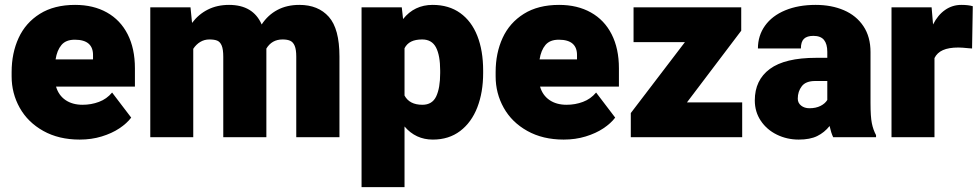

<svg xmlns="http://www.w3.org/2000/svg" viewBox="-20 -558 3987 781"><path d="M528.8 -205.6H208Q218.3 -170.4 246.3 -151.1Q274.4 -131.8 315.9 -131.8Q351.1 -131.8 382.6 -143.6Q414.1 -155.3 436 -181.6L513.7 -79.6Q496.1 -56.2 465.6 -35.9Q435.1 -15.6 393.6 -2.9Q352.1 9.8 304.2 9.8Q219.2 9.8 156.2 -25.4Q93.3 -60.5 60.3 -119.4Q27.3 -178.2 27.3 -247.1V-265.1Q27.3 -341.8 55.7 -403.6Q84 -465.3 142.1 -501.7Q200.2 -538.1 285.6 -538.1Q359.9 -538.1 414.8 -507.3Q469.7 -476.6 499.3 -418.5Q528.8 -360.4 528.8 -280.3ZM284.2 -396.5Q248 -396.5 230 -375Q211.9 -353.5 206.1 -316.4H358.4V-330.6Q360.4 -396.5 284.2 -396.5Z M1360.8 -328.1V0H1185.1V-327.6Q1185.1 -356.4 1178.7 -371.6Q1172.4 -386.7 1160.6 -392.1Q1148.9 -397.5 1129.4 -397.5Q1085.9 -397.5 1063.5 -360.4V-352.5V0H888.2V-326.7Q888.2 -357.4 881.8 -372.6Q875.5 -387.7 863.8 -392.6Q852.1 -397.5 831.5 -397.5Q811.5 -397.5 794.7 -387.5Q777.8 -377.4 766.1 -359.4V0H591.3V-528.3H754.9L761.2 -464.8Q787.6 -500 825.4 -519Q863.3 -538.1 911.6 -538.1Q1009.8 -538.1 1044.4 -458.5Q1069.8 -497.1 1108.4 -517.6Q1147 -538.1 1197.8 -538.1Q1274.4 -538.1 1317.6 -489.5Q1360.8 -440.9 1360.8 -328.1Z M1945.3 -271V-260.7Q1945.3 -182.6 1921.6 -121.3Q1897.9 -60.1 1851.8 -25.1Q1805.7 9.8 1740.7 9.8Q1670.9 9.8 1625.5 -43.5V203.1H1450.7V-528.3H1614.3L1619.6 -480.5Q1665.5 -538.1 1739.7 -538.1Q1805.7 -538.1 1851.8 -505.1Q1897.9 -472.2 1921.6 -412.1Q1945.3 -352.1 1945.3 -271ZM1770.5 -271Q1770.5 -332 1753.7 -364.7Q1736.8 -397.5 1697.3 -397.5Q1669.9 -397.5 1652.3 -388.7Q1634.8 -379.9 1625.5 -361.8V-169.4Q1645.5 -131.8 1698.2 -131.8Q1738.3 -131.8 1754.4 -166Q1770.5 -200.2 1770.5 -260.7Z M2497.6 -205.6H2176.8Q2187 -170.4 2215.1 -151.1Q2243.2 -131.8 2284.7 -131.8Q2319.8 -131.8 2351.3 -143.6Q2382.8 -155.3 2404.8 -181.6L2482.4 -79.6Q2464.8 -56.2 2434.3 -35.9Q2403.8 -15.6 2362.3 -2.9Q2320.8 9.8 2272.9 9.8Q2188 9.8 2125 -25.4Q2062 -60.5 2029.1 -119.4Q1996.1 -178.2 1996.1 -247.1V-265.1Q1996.1 -341.8 2024.4 -403.6Q2052.7 -465.3 2110.8 -501.7Q2168.9 -538.1 2254.4 -538.1Q2328.6 -538.1 2383.5 -507.3Q2438.5 -476.6 2468 -418.5Q2497.6 -360.4 2497.6 -280.3ZM2252.9 -396.5Q2216.8 -396.5 2198.7 -375Q2180.7 -353.5 2174.8 -316.4H2327.1V-330.6Q2329.1 -396.5 2252.9 -396.5Z M2999 -141.6V0H2585.4H2545.9V-98.1L2766.1 -386.7H2557.1V-528.3H2939.5H2995.1V-433.1L2774.4 -141.6Z M3543.5 -8.3V0H3369.1Q3360.8 -17.1 3354.5 -45.4Q3333.5 -19 3304.2 -4.6Q3274.9 9.8 3229 9.8Q3181.2 9.8 3140.1 -10.3Q3099.1 -30.3 3074.7 -66.7Q3050.3 -103 3050.3 -149.4Q3050.3 -232.4 3111.6 -277.6Q3172.9 -322.8 3299.8 -322.8H3345.2V-347.2Q3345.2 -378.9 3331.8 -395.5Q3318.4 -412.1 3288.6 -412.1Q3262.7 -412.1 3250.2 -400.1Q3237.8 -388.2 3237.8 -360.8H3063Q3063 -413.1 3091.8 -453.4Q3120.6 -493.7 3173.8 -515.9Q3227.1 -538.1 3297.9 -538.1Q3362.3 -538.1 3412.8 -516.4Q3463.4 -494.6 3492.2 -451.4Q3521 -408.2 3521 -346.2V-138.7Q3521 -83.5 3526.4 -56.9Q3531.7 -30.3 3543.5 -8.3ZM3345.2 -151.4V-228.5H3295.9Q3257.8 -228.5 3241.5 -207.3Q3225.1 -186 3225.1 -156.7Q3225.1 -139.2 3238.8 -128.4Q3252.4 -117.7 3272.5 -117.7Q3298.8 -117.7 3317.6 -127.2Q3336.4 -136.7 3345.2 -151.4Z M3937 -532.7 3934.1 -360.8 3920.4 -361.8Q3892.1 -364.7 3878.4 -364.7Q3839.4 -364.7 3815.7 -354.2Q3792 -343.8 3781.2 -321.8V0H3606.4V-528.3H3769.5L3775.4 -458.5Q3794.9 -497.1 3824.5 -517.6Q3854 -538.1 3890.6 -538.1Q3918.9 -538.1 3937 -532.7Z"/></svg>

Font: Heebo Black
Style: Regular
Weight: 900
Designer: Oded Ezer
Foundry: Meir Sadan
Version: Version 2.001; ttfautohint (v1.5.14-ce02) -l 8 -r 50 -G 200 